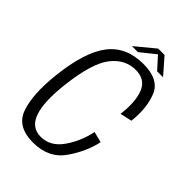

<svg xmlns="http://www.w3.org/2000/svg" viewBox="-210 -779 867 867"><g transform="rotate(45 223.0 -346.0)"><path d="M171 4Q271 4 321 -68.2Q371 -140.5 386 -213.5L334 -226.5Q320.5 -156.5 279.8 -97.8Q239 -39 177.5 -39Q117 -39 95.8 -101.2Q74.5 -163.5 89 -284.5Q107 -438 153.5 -497.2Q200 -556.5 267.5 -556.5Q329 -556.5 349.5 -504.2Q370 -452 359 -367.5L415.5 -380Q426 -467.5 399.8 -533.8Q373.5 -600 273.5 -600Q163 -600 105.2 -524.2Q47.5 -448.5 29.5 -282.5Q15 -150.5 41.8 -73.2Q68.5 4 171 4ZM179 -620H217.5L288.5 -677L340 -620H378L311.5 -696H271Z"/></g></svg>

Font: Anybody SemiCondensed Light
Style: Italic
Weight: 300
Width: 4
Italic angle: -10°
Version: Version 1.113;gftools[0.9.25]